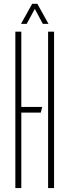

<svg xmlns="http://www.w3.org/2000/svg" viewBox="-20 -962 355 982"><path d="M58.5 0V-800H89V-415H196L188.5 -386H89V0ZM226 0V-800H256.5V0ZM87.5 -840 144.5 -942.5H171L228 -840H199L158 -916.5L116.5 -840Z"/></svg>

Font: Big Shoulders Stencil Display Thin ExtraLight
Style: Regular
Weight: 250
Version: Version 2.001